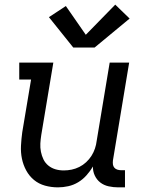

<svg xmlns="http://www.w3.org/2000/svg" viewBox="-20 -800 640 828"><path d="M230 8Q201 8 174 0.5Q147 -7 126.5 -24Q106 -41 93 -65Q80 -89 74.5 -116Q69 -143 70.5 -172Q72 -201 76 -230L114 -457H63V-530H210L158 -218Q155 -199 154 -181Q153 -163 156.5 -145.5Q160 -128 167.5 -112.5Q175 -97 188.5 -86Q202 -75 219 -70Q236 -65 255 -65Q272 -65 289 -68.5Q306 -72 322 -80Q338 -88 351.5 -100.5Q365 -113 374.5 -128Q384 -143 389.5 -159.5Q395 -176 397 -193L453 -530H537L467 -108Q466 -99 467 -91Q468 -83 473 -77Q478 -71 486 -68.5Q494 -66 502 -66H519V8H490Q469 8 448.5 3.5Q428 -1 412.5 -13Q397 -25 388.5 -43.5Q380 -62 381 -82Q369 -62 353 -44Q337 -26 317 -14Q297 -2 274.5 3Q252 8 230 8ZM388 -595H296L191 -726L264 -774L350 -650L477 -780L539 -720Z"/></svg>

Font: Iosevka Curly Slab Extended
Style: Italic
Weight: 400
Width: 7
Italic angle: -9°
Monospace: yes
Designer: Belleve Invis
Foundry: Belleve Invis
Version: Version 11.1.0; ttfautohint (v1.8.3)